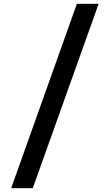

<svg xmlns="http://www.w3.org/2000/svg" viewBox="-20 -813 567 1014"><path d="M386 -793H501L153 181H39Z"/></svg>

Font: Be Vietnam SemiBold
Style: Regular
Weight: 600
Designer: Gabriel Lam
Foundry: TypeRant
Version: Version 4.000